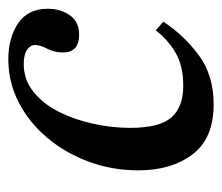

<svg xmlns="http://www.w3.org/2000/svg" viewBox="-56 -464 533 461"><g transform="rotate(-90 210.5 -233.5)"><path d="M190 13Q109 13 70.5 -37.5Q32 -88 32 -168Q32 -231 53 -287.5Q74 -344 111 -387.5Q148 -431 196 -455.5Q244 -480 299 -480Q350 -480 385 -456.5Q420 -433 420 -385Q420 -355 404.5 -332.5Q389 -310 358 -310Q315 -310 315 -349Q315 -369 324 -386.5Q333 -404 333 -416Q333 -427 321.5 -435Q310 -443 287 -443Q250 -443 221 -420Q192 -397 173 -359.5Q154 -322 144 -277Q134 -232 134 -188Q134 -117 159 -88.5Q184 -60 235 -60Q283 -60 314.5 -78.5Q346 -97 368 -126L389 -108Q358 -60 309.5 -23.5Q261 13 190 13Z"/></g></svg>

Font: STIX Two Text Medium
Style: Italic
Weight: 500
Italic angle: -12°
Designer: Ross Mills, John Hudson & Paul Hanslow, Tiro Typeworks Ltd; with prior portions MicroPress Inc. and Coen Hoffman, Elsevi
Foundry: Tiro Typeworks Ltd
Version: Version 2.13 b171